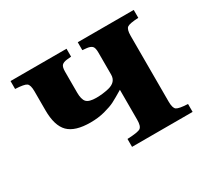

<svg xmlns="http://www.w3.org/2000/svg" viewBox="-107 -644 854 799"><g transform="rotate(-30 320.0 -245.0)"><path d="M19 -452V-490H288V-452L267 -450Q250 -448 242.5 -440.5Q235 -433 235 -410V-310Q235 -277 247 -264Q259 -251 294 -251Q324 -251 354 -258Q395 -268 395 -304V-410Q395 -433 387.5 -440.5Q380 -448 363 -450L342 -452V-490H611V-452Q568 -450 557 -442Q546 -434 546 -403V-87Q546 -56 557 -48Q568 -40 611 -38V0H320V-38Q371 -40 383 -48Q395 -56 395 -87V-231Q360 -210 341.5 -200.5Q323 -191 291 -182.5Q259 -174 222 -174Q148 -174 116 -206Q84 -238 84 -312V-403Q84 -434 73 -442Q62 -450 19 -452Z"/></g></svg>

Font: Heuristica
Style: Bold
Weight: 700
Version: Version 1.0.2